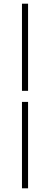

<svg xmlns="http://www.w3.org/2000/svg" viewBox="-20 -770 257 1040"><path d="M99 -278V-750H132V-278ZM99 250V-218H132V250Z"/></svg>

Font: Source Sans 3 Light
Style: Italic
Weight: 300
Italic angle: -11°
Designer: Paul D. Hunt
Foundry: Adobe
Version: Version 3.046;hotconv 1.0.118;makeotfexe 2.5.65603